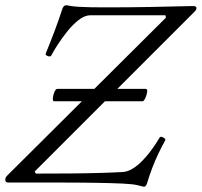

<svg xmlns="http://www.w3.org/2000/svg" viewBox="-44 -694 767 730"><path d="M503 16 478 10Q463 6 422.5 4Q382 2 316 1Q250 0 158 0H-12Q-24 0 -24 -10Q-24 -19 -17 -26L587 -627L585 -636H300Q278 -636 255 -618Q232 -600 211 -573.5Q190 -547 174 -522Q158 -497 151 -483Q149 -479 143 -479.5Q137 -480 132.5 -483.5Q128 -487 130 -491Q147 -532 163 -574.5Q179 -617 194 -663Q199 -674 208 -674Q210 -674 213 -673.5Q216 -673 226 -671Q240 -669 258 -668Q276 -667 299 -666.5Q322 -666 350 -666Q456 -666 528.5 -667.5Q601 -669 641 -670Q681 -671 689 -671Q703 -671 703 -664Q703 -656 695 -649L88 -42L92 -34Q161 -34 223.5 -34.5Q286 -35 337 -36.5Q388 -38 423 -40Q443 -41 465.5 -56Q488 -71 512.5 -99.5Q537 -128 563 -171Q566 -175 571.5 -173.5Q577 -172 581.5 -168Q586 -164 584 -160Q570 -135 557.5 -108.5Q545 -82 534.5 -54.5Q524 -27 515 3Q511 16 503 16ZM162 -309Q156 -309 157 -321Q158 -333 163 -344.5Q168 -356 174 -356H510Q517 -356 515.5 -344.5Q514 -333 508.5 -321Q503 -309 498 -309Z"/></svg>

Font: Junicode VF
Style: Italic
Weight: 400
Italic angle: -11°
Designer: Peter S. Baker
Version: Version 2.209